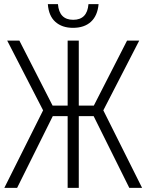

<svg xmlns="http://www.w3.org/2000/svg" viewBox="-20 -911 710 931"><path d="M1 0 189 -376 15 -714H74L235 -399H308V-714H362V-399H435L596 -714H655L481 -376L669 0H607L434 -348H362V0H308V-348H236L63 0ZM334 -776Q281 -776 248.5 -805Q216 -834 212 -891H261Q267 -815 335 -815Q403 -815 409 -891H458Q453 -835 421 -805.5Q389 -776 334 -776Z"/></svg>

Font: Noto Sans Condensed Light
Style: Regular
Weight: 300
Width: 3
Designer: Monotype Design Team
Foundry: Monotype Imaging Inc.
Version: Version 2.013; ttfautohint (v1.8.4.7-5d5b)